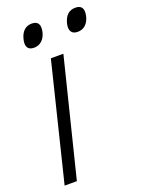

<svg xmlns="http://www.w3.org/2000/svg" viewBox="-154 -899 727 971"><g transform="rotate(-20 209.0 -413.5)"><path d="M242.2 -628.9 85.9 0H20L174.8 -628.9ZM180.2 -767.1Q173.3 -739.3 156 -723.6Q138.7 -708 113.8 -708Q88.9 -708 79.8 -723.6Q70.8 -739.3 78.1 -767.1Q85 -795.9 101.6 -811.5Q118.2 -827.1 143.1 -827.1Q193.8 -827.1 180.2 -767.1ZM415 -767.1Q408.2 -739.3 391.1 -723.6Q374 -708 349.1 -708Q324.2 -708 314.7 -723.6Q305.2 -739.3 312 -767.1Q327.6 -827.1 377.9 -827.1Q428.7 -827.1 415 -767.1Z"/></g></svg>

Font: Sinkin Sans 300 Light Italic
Style: Regular
Weight: 300
Italic angle: -112°
Designer: Keith Bates
Foundry: K-Type
Version: Sinkin Sans (version 1.0)  by Keith Bates   •   © 2014   www